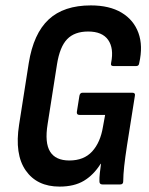

<svg xmlns="http://www.w3.org/2000/svg" viewBox="-20 -683 553 711"><path d="M200.6 8Q117 8 75.3 -51.7Q33.5 -111.5 50.7 -221.2L86.5 -449.4Q104.1 -558.7 160.1 -610.8Q216 -663 316.5 -663Q385.4 -663 430.3 -636.1Q475.1 -609.2 492.6 -561.2Q510.1 -513.2 495.5 -449.3Q494.5 -438.3 483.9 -438.3H400.4Q388.5 -438.3 391.5 -450.3Q402.3 -504 380.5 -535.2Q358.6 -566.3 306.5 -566.3Q256 -566.3 228.7 -538Q201.4 -509.7 191.1 -445L156.3 -223.2Q145.1 -154.4 165.5 -121.5Q185.9 -88.7 236.8 -88.7Q290.7 -88.7 321.3 -122.2Q351.8 -155.6 361.2 -213.2L369.3 -257.5H274.1Q262.9 -257.5 264.7 -269.5L274.1 -328.3Q276.1 -339.7 286.1 -339.7H469.5Q481.9 -339.7 479.5 -328.3L450.5 -145.4Q443.3 -98.7 439.9 -67.3Q436.5 -36 436.3 -11.4Q436.3 0 425.3 0H359.1Q348.2 0 348.2 -11.4Q347.8 -24.2 349.6 -41.1Q351.4 -58 354 -76.4H352.6Q326.8 -35.2 290.8 -13.6Q254.8 8 200.6 8Z"/></svg>

Font: Sofia Sans Condensed
Style: Italic
Weight: 400
Italic angle: -9°
Designer: Botio Nikoltchev, Ani Petrova
Foundry: lettersoup
Version: Version 4.101